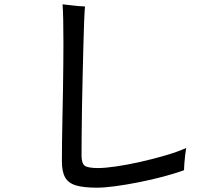

<svg xmlns="http://www.w3.org/2000/svg" viewBox="-20 -832 1040 890"><path d="M429 38Q368 38 332.5 27.5Q297 17 282 -9.5Q267 -36 267 -83Q267 -118 267.5 -172Q268 -226 269.5 -289.5Q271 -353 272 -417.5Q273 -482 273.5 -538Q274 -594 274 -633Q274 -694 273 -741Q272 -788 270 -812Q280 -811 300.5 -808.5Q321 -806 342 -804Q363 -802 374 -802Q372 -782 370 -733Q368 -684 366.5 -617Q365 -550 363 -475.5Q361 -401 360 -330Q359 -259 358.5 -201.5Q358 -144 358 -111Q358 -75 372.5 -64Q387 -53 435 -53Q466 -53 518 -60.5Q570 -68 630 -81.5Q690 -95 746.5 -111.5Q803 -128 843 -146Q841 -135 838.5 -114.5Q836 -94 834.5 -73.5Q833 -53 833 -43Q792 -28 737.5 -13.5Q683 1 625 12.5Q567 24 515.5 31Q464 38 429 38Z"/></svg>

Font: Zen Kaku Gothic Antique Medium
Style: Regular
Weight: 500
Designer: Yoshimichi Ohira
Foundry: Positype
Version: Version 1.002